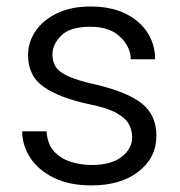

<svg xmlns="http://www.w3.org/2000/svg" viewBox="-20 -558 552 588"><path d="M384.8 -137.7Q384.8 -158.2 375 -177Q365.2 -195.8 337.2 -211.7Q309.1 -227.5 253.4 -238.8Q165 -257.3 115.5 -290.8Q65.9 -324.2 65.9 -389.2Q65.9 -429.7 89.4 -463.6Q112.8 -497.6 155.8 -517.8Q198.7 -538.1 256.8 -538.1Q319.3 -538.1 363.5 -516.6Q407.7 -495.1 431.4 -458.5Q455.1 -421.9 455.1 -376.5H380.4Q380.4 -413.6 348.4 -444.8Q316.4 -476.1 256.8 -476.1Q194.8 -476.1 167.7 -449.2Q140.6 -422.4 140.6 -391.1Q140.6 -369.6 150.6 -353.5Q160.6 -337.4 189 -324.5Q217.3 -311.5 272 -299.3Q368.7 -276.9 413.8 -241.5Q459 -206.1 459 -142.6Q459 -75.2 404.5 -32.7Q350.1 9.8 259.8 9.8Q191.4 9.8 144 -13.9Q96.7 -37.6 72.3 -75.4Q47.9 -113.3 47.9 -155.8H122.6Q125 -116.2 146.2 -93.8Q167.5 -71.3 198.2 -62Q229 -52.7 259.8 -52.7Q320.8 -52.7 352.8 -77.9Q384.8 -103 384.8 -137.7Z"/></svg>

Font: Vazirmatn UI Light
Style: Regular
Weight: 300
Designer: Saber Rastikerdar
Foundry: Saber Rastikerdar
Version: Version 33.003